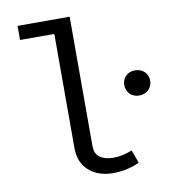

<svg xmlns="http://www.w3.org/2000/svg" viewBox="-85 -830 808 914"><g transform="rotate(-10 319.0 -372.5)"><path d="M313.3 -757.4V-133.3Q313.3 -93.3 338.2 -76.7Q363.1 -60 402.6 -60Q426.7 -60 449 -65.1Q471.3 -70.3 493.3 -79L516.4 -15.9Q494.4 -5.1 461.8 3.3Q429.2 11.8 388.2 11.8Q316.4 11.8 271.8 -27.9Q227.2 -67.7 227.2 -137.9V-689.2H61.5V-757.4ZM574.9 -451.8Q603.1 -451.8 620.5 -434.4Q637.9 -416.9 637.9 -391.8Q637.9 -365.6 620.5 -347.9Q603.1 -330.3 574.9 -330.3Q547.2 -330.3 530 -347.9Q512.8 -365.6 512.8 -391.8Q512.8 -416.9 530 -434.4Q547.2 -451.8 574.9 -451.8Z"/></g></svg>

Font: FiraCode Nerd Font Mono
Style: Regular
Weight: 400
Monospace: yes
Designer: Carrois Corporate, Edenspiekermann AG, Nikita Prokopov
Foundry: Carrois Corporate, Edenspiekermann AG, Nikita Prokopov
Version: Version 6.002;Nerd Fonts 3.4.0